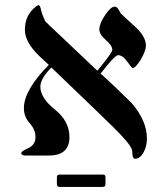

<svg xmlns="http://www.w3.org/2000/svg" viewBox="-20 -610 621 753"><path d="M556.2 -67.4Q556.2 -38.1 544.4 -15.1Q530.3 12.7 509.3 12.7Q501.5 12.7 500 -1.5Q497.6 -22 497.6 -22.9Q488.8 -48.3 423.8 -111.8Q398.4 -137.2 181.6 -345.2Q138.7 -302.2 138.2 -270.5Q138.2 -226.1 195.3 -180.4Q252.4 -134.8 252.4 -72.3Q252.4 0 171.4 0H80.1Q63.5 0 63.5 -10.3Q63.5 -16.6 91.3 -29.3Q119.1 -42 119.1 -72.3Q119.1 -101.6 96.4 -127Q73.7 -152.3 73.7 -185.5Q73.7 -256.8 171.4 -355.5Q157.2 -368.2 134.8 -389.6Q77.6 -444.3 77.6 -492.7Q77.6 -551.3 120.6 -584Q129.4 -590.3 131.8 -590.3Q138.2 -586.4 140.9 -571.3Q143.6 -556.2 157.2 -526.9Q161.1 -522 222.2 -464.8L361.8 -332.5Q420.4 -403.8 420.4 -414.1Q420.4 -431.6 395 -453.1Q369.6 -474.6 369.6 -495.1Q369.6 -516.6 391.8 -550.3Q414.1 -584 430.2 -584Q438 -584 443.6 -574.5Q449.2 -564.9 454.6 -556.2Q484.9 -528.3 515.6 -500Q552.2 -464.4 552.2 -431.6Q552.2 -410.2 532 -376.5Q511.7 -342.8 499 -342.8Q497.6 -342.8 479.2 -368.2Q460.9 -393.6 442.9 -393.6Q430.2 -393.6 374.5 -321.3Q416.5 -284.7 496.6 -205.6Q556.2 -135.7 556.2 -67.4ZM393.6 111.8Q393.6 123 383.8 123H213.4Q203.1 123 203.1 111.8V85Q203.1 74.7 213.4 74.7H383.8Q394 74.7 393.6 85Z"/></svg>

Font: Accordance
Style: Italic
Weight: 400
Italic angle: -11°
Version: Version 1.2 (build January 31, 2020) Miklal Software Solutio